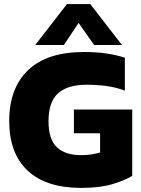

<svg xmlns="http://www.w3.org/2000/svg" viewBox="-20 -908 691 938"><path d="M152 -688 307 -888H421L576 -688H440L364 -796L292 -688ZM377 10Q205 10 115 -74.5Q25 -159 25 -316Q25 -478 118 -566Q211 -654 390 -654Q450 -654 498.5 -647Q547 -640 590 -626V-465Q546 -482 499 -488Q452 -494 403 -494Q310 -494 263.5 -452Q217 -410 217 -316Q217 -228 257.5 -189Q298 -150 377 -150Q403 -150 426 -153.5Q449 -157 469 -163V-257H341V-373H626V-49Q589 -26 527.5 -8Q466 10 377 10Z"/></svg>

Font: Kanit
Style: Bold
Weight: 700
Designer: Katatrad Team
Foundry: CadsonDemak
Version: Version 2.000; ttfautohint (v1.8.3)